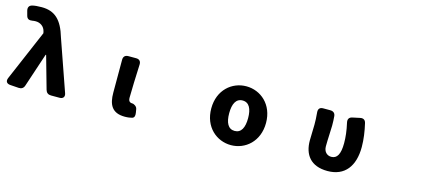

<svg xmlns="http://www.w3.org/2000/svg" viewBox="-63 -1301 4127 1883"><g transform="rotate(15 2000.0 -359.5)"><path d="M76 44 163 50C192 52 212 39 221 11L335 -332H340L433 -2C441 26 460 40 489 40H576C612 40 629 17 617 -17L436 -535C387 -702 312 -773 178 -773C135 -773 106 -770 82 -764C51 -756 41 -733 49 -702L62 -654C71 -623 91 -616 123 -621C133 -623 144 -624 157 -624C202 -624 245 -597 256 -545L259 -530L39 -16C25 18 39 41 76 44Z M1241 54C1273 54 1296 50 1315 45C1335 39 1342 20 1337 -11L1331 -47C1326 -79 1288 -90 1288 -90C1255 -90 1239 -101 1239 -139C1239 -218 1245 -357 1250 -478C1251 -511 1234 -529 1201 -529H1122C1090 -529 1072 -511 1072 -479V-145C1072 -26 1109 54 1241 54Z M2318 54C2463 54 2596 -56 2596 -245C2596 -433 2463 -543 2318 -543C2173 -543 2040 -433 2040 -245C2040 -56 2173 54 2318 54ZM2222 -245C2222 -339 2251 -399 2318 -399C2385 -399 2414 -339 2414 -245C2414 -150 2385 -90 2318 -90C2251 -90 2222 -150 2222 -245Z M3299 54C3474 54 3564 -66 3564 -260C3564 -338 3552 -418 3534 -495C3527 -527 3505 -539 3474 -532L3399 -516C3367 -509 3355 -488 3362 -455C3380 -376 3387 -311 3387 -252C3387 -139 3357 -90 3299 -90C3256 -90 3222 -121 3222 -176C3222 -252 3229 -343 3229 -387C3229 -422 3228 -454 3225 -484C3222 -514 3202 -529 3172 -529H3100C3066 -529 3050 -510 3053 -476C3058 -429 3059 -384 3059 -352C3059 -298 3055 -245 3055 -191C3055 -50 3125 54 3299 54Z"/></g></svg>

Font: コーポレート・ロゴ（ラウンド）ver3 Bold
Style: Regular
Weight: 700
Designer: [KANA_main] LOGOTYPE.JP [Source Han Sans] Ryoko NISHIZUKA 西塚涼子 (kana, bopomofo & ideographs); Paul D. Hunt (Latin, Greek
Version: Version 12.001;FEAKit 1.0